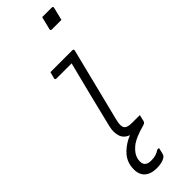

<svg xmlns="http://www.w3.org/2000/svg" viewBox="-319 -767 987 987"><g transform="rotate(-45 175.0 -273.0)"><path d="M266 -756H335Q346 -756 343 -745L326 -676H257Q246 -676 249 -687ZM96 -526H255Q266 -526 263 -515Q238 -417 214 -319Q190 -221 164 -119Q151 -71 166 -56Q177 -45 208 -45H265Q263 -36 261 -28.5Q259 -21 257 -11Q256 -7 255 -5Q251 2 239 5Q168 24 136 50.5Q104 77 98 109Q88 162 141 162Q161 162 174.5 158Q188 154 203 144H215Q214 149 211 161.5Q208 174 206 181Q203 194 183 202Q163 210 134 210Q85 210 62 183Q39 156 48 104Q55 66 85.5 37Q116 8 156 -8Q123 -20 114 -49.5Q105 -79 114 -116Q137 -211 159.5 -301Q182 -391 205 -481H95Q84 -481 87 -492Q89 -500 91.5 -509Q94 -518 96 -526Z"/></g></svg>

Font: Recursive Sn Lnr St Lt
Style: Italic
Weight: 300
Italic angle: -15°
Version: Version 1.079;hotconv 1.0.112;makeotfexe 2.5.65598; ttfautoh